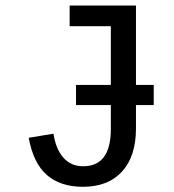

<svg xmlns="http://www.w3.org/2000/svg" viewBox="-20 -679 640 708"><path d="M481.4 -365.7H546.9V-291.5H481.4V-205.1Q481.4 -103 430.2 -46.6Q378.9 9.8 286.1 9.8Q202.6 9.8 152.8 -33.7Q103 -77.1 85.9 -170.9L177.2 -186Q186 -128.9 213.9 -97.4Q241.7 -65.9 286.6 -65.9Q388.7 -65.9 388.7 -203.1V-291.5H260.3V-365.7H388.7V-582.5H236.8V-658.7H481.4Z"/></svg>

Font: Courier New
Style: Regular
Weight: 400
Designer: Steve Matteson
Foundry: Ascender Corporation
Version: Version 2.00.3